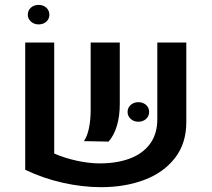

<svg xmlns="http://www.w3.org/2000/svg" viewBox="-20 -756 873 792"><path d="M84 0ZM203.6 -122.6Q248 -103.5 297.9 -92.8Q347.7 -82 391.6 -82Q461.4 -82 514.9 -101.8Q568.4 -121.6 598.6 -162.4Q628.9 -203.1 628.9 -264.6V-580.6H748.5V-251.5Q748.5 -164.6 701.7 -104.2Q654.8 -43.9 575.2 -13.9Q495.6 16.1 397 16.1Q320.3 16.1 238.8 -2.2Q157.2 -20.5 84 -55.7V-580.6H203.6ZM354 -302.7V-580.6H474.1V-327.1Q474.1 -277.3 462.2 -237.1Q450.2 -196.8 427.7 -171.9L326.2 -173.8Q339.4 -192.4 346.7 -226.3Q354 -260.3 354 -302.7ZM506.3 -294.4Q506.3 -311.5 519 -323Q531.7 -334.5 550.8 -334.5Q569.8 -334.5 582.5 -323Q595.2 -311.5 595.2 -294.4Q595.2 -276.9 582.5 -265.4Q569.8 -253.9 550.8 -253.9Q531.7 -253.9 519 -265.6Q506.3 -277.3 506.3 -294.4ZM94.7 -695.3Q94.7 -712.9 107.4 -724.4Q120.1 -735.8 139.2 -735.8Q158.2 -735.8 170.9 -724.4Q183.6 -712.9 183.6 -695.3Q183.6 -677.7 170.9 -666.5Q158.2 -655.3 139.2 -655.3Q120.6 -655.3 107.7 -667Q94.7 -678.7 94.7 -695.3Z"/></svg>

Font: Heebo Medium
Style: Regular
Weight: 500
Designer: Oded Ezer
Foundry: Meir Sadan
Version: Version 2.001; ttfautohint (v1.5.14-ce02) -l 8 -r 50 -G 200 